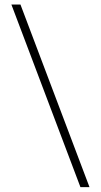

<svg xmlns="http://www.w3.org/2000/svg" viewBox="-20 -688 434 826"><path d="M365 117H326L29 -668.5H68Z"/></svg>

Font: Anek Telugu Medium ExtraLight
Style: Regular
Weight: 250
Version: Version 1.003